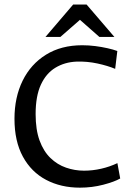

<svg xmlns="http://www.w3.org/2000/svg" viewBox="-20 -826 586 858"><path d="M337.1 12.6Q252.2 12.6 186 -22.3Q119.8 -57.2 82.3 -126Q44.7 -194.9 44.7 -295Q44.7 -391 81 -465.1Q117.4 -539.3 185.5 -581.6Q253.6 -623.8 347.3 -623.8Q376.6 -623.8 405.6 -620.1Q434.6 -616.4 460.2 -610.6Q485.8 -604.9 504.3 -598.1L494.7 -518.3Q461.7 -532.2 415.9 -542.2Q370 -552.2 322.2 -550.7Q269 -548.5 227.5 -523.3Q186 -498.2 162.6 -447.4Q139.2 -396.5 139.2 -316Q139.2 -246.4 156.9 -197.9Q174.7 -149.5 205.5 -119.9Q236.3 -90.2 275.2 -76.8Q314.1 -63.3 355.3 -63.3Q394.4 -63.3 432.4 -72.1Q470.5 -80.8 504.6 -97L517.2 -28.4Q491.5 -13.6 441.5 -0.5Q391.5 12.6 337.1 12.6ZM423.9 -661.1 337.3 -737.4 250 -661.1H183.3L306.9 -805.7H367L491.1 -661.1Z"/></svg>

Font: Ancizar Sans Thin
Style: Regular
Weight: 100
Designer: Cesar Puertas, Viviana Monsalve, Julian Moncada, Julian Prieto, Jose Castro, Mariel Hernandez, Felipe Aragon, Sara Alarc
Version: Version 8.100